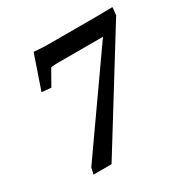

<svg xmlns="http://www.w3.org/2000/svg" viewBox="-137 -695 791 813"><g transform="rotate(-30 258.5 -288.5)"><path d="M180.7 0H92.8L99.6 -31.2L444.3 -521.5L441.4 -485.4H206.1Q195.3 -485.4 184.1 -484.9Q172.9 -484.4 164.1 -482.4L122.1 -408.2L76.2 -412.1L132.8 -577.1Q143.6 -576.2 156.2 -575.2Q168.9 -574.2 183.1 -573.7Q197.3 -573.2 211.9 -573.2Q226.6 -573.2 240.2 -573.2H442.4Q460 -573.2 479 -573.7Q498 -574.2 516.6 -574.2L512.7 -536.1Z"/></g></svg>

Font: Crimson Pro Medium
Style: Italic
Weight: 500
Italic angle: -12°
Designer: Jacques Le Bailly
Foundry: Baron von Fonthausen
Version: Version 1.003